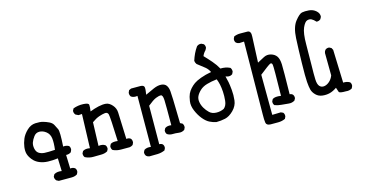

<svg xmlns="http://www.w3.org/2000/svg" viewBox="-86 -1138 3172 1667"><g transform="rotate(-15 1500.0 -304.5)"><path d="M271 129 251 119Q236 103 238 82L249 62Q278 46 317 53L313 -62Q264 -56 223 -57.5Q182 -59 147.5 -73.5Q113 -88 90.5 -116Q68 -144 60.5 -170Q53 -196 57.5 -231.5Q62 -267 77 -303Q92 -339 126.5 -372Q161 -405 203 -407Q245 -409 271.5 -401.5Q298 -394 323 -382Q348 -370 359 -350Q370 -330 381.5 -305.5Q393 -281 384 -149Q413 -153 435 -140Q447 -126 444 -104L435 -84Q415 -70 390 -72L394 51Q419 47 437 61Q449 75 446 96L437 115Q416 129 386 129ZM308 -140Q316 -202 311 -242Q306 -282 277 -304.5Q248 -327 217 -327Q186 -327 167 -301.5Q148 -276 139.5 -252Q131 -228 137 -197.5Q143 -167 163.5 -153.5Q184 -140 214 -138Q244 -136 308 -140Z M862 6Q823 6 790 -10Q778 -24 780 -46L790 -65Q811 -79 854 -73Q846 -296 839 -317Q832 -338 809 -335.5Q786 -333 755.5 -322.5Q725 -312 689 -286L682 -75Q717 -81 742 -65Q754 -51 752 -29L742 -10Q717 4 685.5 4Q654 4 616 5Q578 6 541 -12Q529 -26 531 -48L541 -67Q566 -83 605 -75L615 -380L584 -378L559 -390Q545 -406 547 -427L557 -446Q600 -462 647.5 -460Q695 -458 697 -440.5Q699 -423 693 -382Q734 -398 772 -406.5Q810 -415 839 -412Q868 -409 894.5 -379Q921 -349 922 -310.5Q923 -272 931 -71Q954 -75 970 -62Q982 -48 979 -25L970 -6Q956 4 940 6Z M1086 127Q1070 125 1059 115Q1047 101 1049 80L1059 61Q1084 45 1119 51L1121 -407Q1088 -401 1064 -417Q1052 -433 1055 -454L1064 -474L1084 -483H1168Q1199 -482 1202 -463Q1205 -444 1197 -397Q1238 -417 1276.5 -433.5Q1315 -450 1345.5 -447.5Q1376 -445 1390.5 -425Q1405 -405 1408 -372Q1411 -339 1412 -296.5Q1413 -254 1417 -83L1437 -73Q1449 -57 1446 -36L1437 -17Q1414 -1 1385 -5Q1356 -9 1330 -8Q1304 -7 1282 -21Q1270 -35 1272 -56L1282 -75Q1305 -91 1339 -85Q1340 -263 1338 -310.5Q1336 -358 1318 -359Q1300 -360 1272 -348.5Q1244 -337 1197 -298L1195 47Q1213 47 1225 57Q1237 71 1234 92L1225 111Q1194 125 1158.5 126Q1123 127 1086 127Z M1725 -10Q1694 -16 1665.5 -30.5Q1637 -45 1609.5 -78.5Q1582 -112 1562.5 -158Q1543 -204 1549 -245Q1555 -286 1565.5 -308.5Q1576 -331 1593.5 -350.5Q1611 -370 1632.5 -385.5Q1654 -401 1696 -416.5Q1738 -432 1792 -442Q1778 -471 1756 -489Q1734 -507 1688 -542Q1678 -556 1676 -573Q1686 -605 1699.5 -633.5Q1713 -662 1732 -689Q1750 -705 1774 -701L1794 -691Q1806 -677 1804 -656L1794 -637Q1774 -617 1764 -592Q1795 -560 1826.5 -523.5Q1858 -487 1878 -450Q1925 -452 1964 -433Q1976 -417 1974 -396L1964 -376Q1948 -364 1927 -366L1903 -372Q1911 -343 1916 -317.5Q1921 -292 1925.5 -245.5Q1930 -199 1924.5 -151Q1919 -103 1881 -65Q1843 -27 1804.5 -18.5Q1766 -10 1725 -10ZM1815 -104Q1841 -125 1845.5 -168.5Q1850 -212 1847.5 -250Q1845 -288 1839 -315.5Q1833 -343 1823 -368Q1772 -362 1732.5 -350.5Q1693 -339 1668 -315.5Q1643 -292 1632 -268.5Q1621 -245 1626 -216Q1631 -187 1646.5 -160.5Q1662 -134 1684.5 -112.5Q1707 -91 1744.5 -89.5Q1782 -88 1815 -104Z M2174 131Q2137 130 2133 104Q2129 78 2130 30Q2131 -18 2137 -623L2094 -621Q2078 -623 2066 -633Q2054 -647 2057 -668L2066 -688Q2093 -700 2124.5 -699.5Q2156 -699 2188 -699Q2221 -698 2217 -646L2207 -415Q2240 -433 2270 -448.5Q2300 -464 2333.5 -454.5Q2367 -445 2384 -420.5Q2401 -396 2403 -347.5Q2405 -299 2401 -79Q2415 -79 2427 -69Q2439 -55 2437 -34L2427 -15Q2402 1 2370.5 -3Q2339 -7 2307.5 -9Q2276 -11 2249 -22Q2236 -36 2239 -58L2249 -77Q2272 -93 2325 -85Q2330 -342 2326 -363.5Q2322 -385 2306 -378.5Q2290 -372 2207 -306L2209 55L2286 53L2306 62Q2318 76 2315 98L2306 117Q2277 131 2242 131Q2207 131 2174 131Z M2880 23Q2823 24 2817.5 11Q2812 -2 2804 -29Q2771 -6 2740 2Q2709 10 2674 6Q2639 2 2615.5 -21.5Q2592 -45 2585 -71Q2578 -97 2574.5 -143Q2571 -189 2573.5 -313Q2576 -437 2581 -535Q2586 -633 2625 -682.5Q2664 -732 2688.5 -737Q2713 -742 2750.5 -739Q2788 -736 2814.5 -712Q2841 -688 2837 -658L2827 -639Q2811 -625 2790 -627Q2770 -649 2753 -657.5Q2736 -666 2714.5 -659.5Q2693 -653 2672.5 -607Q2652 -561 2652 -459.5Q2652 -358 2650 -273.5Q2648 -189 2650 -144Q2652 -99 2669 -82Q2686 -65 2711 -69Q2736 -73 2758.5 -93.5Q2781 -114 2792 -144L2790 -345Q2792 -361 2802 -372Q2816 -384 2837 -382L2856 -372L2866 -353L2876 -56Q2909 -58 2935 -43Q2947 -29 2944 -8L2935 12Q2911 27 2880 23Z"/></g></svg>

Font: NaniFont Regular
Style: Regular
Weight: 400
Designer: Nanigashitei
Version: Version 1.036